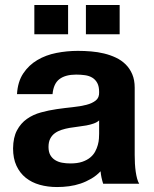

<svg xmlns="http://www.w3.org/2000/svg" viewBox="-20 -734 614 767"><path d="M376 -252.9Q367.2 -245.1 354 -240.5Q340.8 -235.8 325 -232.9Q309.1 -230 292 -228Q274.9 -226.1 257.8 -223.1Q241.2 -220.2 226.1 -215.3Q210.9 -210.4 199.2 -201.9Q187.5 -193.4 180.7 -180.2Q173.8 -167 173.8 -147Q173.8 -127.4 180.9 -114.7Q188 -102.1 200.2 -94.5Q212.4 -86.9 228 -84Q243.7 -81.1 261.2 -81.1Q289.1 -81.1 308.3 -87.6Q327.6 -94.2 340.3 -104.7Q353 -115.2 360.1 -128.4Q367.2 -141.6 370.8 -155Q374.5 -168.5 375.2 -180.2Q376 -191.9 376 -200.2ZM47.9 -357.9Q50.8 -407.7 73 -440.9Q95.2 -474.1 129.2 -494.1Q163.1 -514.2 205.3 -522.5Q247.6 -530.8 291 -530.8Q316.9 -530.8 343.8 -528.6Q370.6 -526.4 395.8 -520.3Q420.9 -514.2 443.1 -503.7Q465.3 -493.2 481.9 -476.8Q498.5 -460.4 508.3 -437.5Q518.1 -414.6 518.1 -383.8V-115.2Q518.1 -97.7 519 -80.3Q520 -63 522.2 -47.9Q524.4 -32.7 527.8 -20.3Q531.2 -7.8 536.1 0H392.1Q388.2 -12.2 385.5 -24.7Q382.8 -37.1 381.8 -49.8Q365.2 -32.2 344.7 -20.3Q324.2 -8.3 302 -0.7Q279.8 6.8 255.9 10Q231.9 13.2 208 13.2Q170.9 13.2 138.7 4.2Q106.4 -4.9 82.8 -23.9Q59.1 -43 45.7 -72Q32.2 -101.1 32.2 -141.1Q32.7 -185.1 47.9 -213.4Q63 -241.7 87.6 -259Q112.3 -276.4 143.6 -284.9Q174.8 -293.5 207 -298.1Q239.3 -302.7 270.3 -305.9Q301.3 -309.1 325 -315.2Q348.6 -321.3 362.8 -332.8Q377 -344.2 376 -366.2Q376 -388.7 368.7 -402.3Q361.3 -416 348.9 -423.6Q336.4 -431.2 319.6 -433.6Q302.7 -436 284.2 -436Q241.7 -436 217.8 -418.2Q193.8 -400.4 189.9 -357.9ZM458 -713.9V-597.2H323.2V-713.9ZM252 -713.9V-597.2H117.2V-713.9Z"/></svg>

Font: XB Khoramshahr
Style: Bold
Weight: 700
Designer: Behnam
Foundry: Irmug
Version: Version 8.005 2009